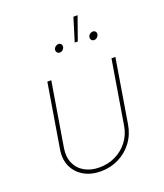

<svg xmlns="http://www.w3.org/2000/svg" viewBox="-151 -927 886 1036"><g transform="rotate(-20 292.0 -409.5)"><path d="M249.5 7.8Q193.8 7.8 152.6 -15.9Q111.3 -39.6 91.8 -81.8Q72.3 -124 81.5 -179.7L142.1 -545.9H164.6L104 -179.7Q95.7 -130.4 112.1 -93Q128.4 -55.7 164.3 -35.2Q200.2 -14.6 249.5 -14.6Q299.3 -14.6 341.6 -35.2Q383.8 -55.7 412.6 -93Q441.4 -130.4 449.7 -179.7L510.3 -545.9H532.7L472.2 -179.7Q462.9 -124 431.4 -81.8Q399.9 -39.6 352.8 -15.9Q305.7 7.8 249.5 7.8ZM457 -670.4Q447.3 -670.4 441.7 -677.2Q436 -684.1 437.5 -693.8Q439 -703.1 447 -709.7Q455.1 -716.3 464.4 -716.3Q474.1 -716.3 479.5 -709.7Q484.9 -703.1 483.4 -693.4Q481.9 -684.1 474.1 -677.2Q466.3 -670.4 457 -670.4ZM259.8 -670.4Q250 -670.4 244.4 -677.2Q238.8 -684.1 240.2 -693.8Q241.7 -703.1 249.8 -709.7Q257.8 -716.3 267.1 -716.3Q276.9 -716.3 282.2 -709.7Q287.6 -703.1 286.1 -693.4Q284.7 -684.1 276.9 -677.2Q269 -670.4 259.8 -670.4ZM353 -693.4 394 -827.1H418L370.6 -693.4Z"/></g></svg>

Font: Inter Thin
Style: Italic
Weight: 250
Italic angle: -9.3988°
Designer: Rasmus Andersson
Foundry: rsms
Version: Version 4.001;git-66647c0bb